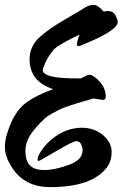

<svg xmlns="http://www.w3.org/2000/svg" viewBox="-30 -790 502 786"><path d="M284 -469H301Q328 -484 335 -484Q352 -484 377.5 -456.5Q403 -429 403 -393Q403 -381 390 -381Q386 -381 353 -387Q343 -384 315.5 -376Q288 -368 278 -365Q268 -362 245 -354Q222 -346 211.5 -340.5Q201 -335 182.5 -325Q164 -315 152 -304Q114 -267 100 -246Q74 -210 74 -171.5Q74 -133 92 -113.5Q110 -94 151.5 -94Q193 -94 250.5 -114.5Q308 -135 308 -174Q308 -187 302 -199.5Q296 -212 282.5 -212Q269 -212 200.5 -171.5Q132 -131 128 -131Q124 -131 124 -139.5Q124 -148 131 -160Q160 -209 207 -238Q254 -267 305 -267Q356 -267 391.5 -237Q427 -207 427 -168.5Q427 -130 407 -104Q346 -24 175 -24Q69 -24 18 -106Q-10 -149 -10 -189Q-10 -229 15 -286.5Q40 -344 81.5 -373Q123 -402 188 -425Q91 -456 91 -548Q91 -603 137 -642Q176 -676 239.5 -712.5Q303 -749 319 -759.5Q335 -770 353 -770Q371 -770 394 -743Q406 -745 411 -745Q434 -745 444 -725Q452 -706 452 -700Q452 -664 299 -603Q293 -601 291 -601Q285 -601 285 -609.5Q285 -618 295 -648L262 -632Q204 -602 191 -588Q167 -559 156 -534Q145 -509 145 -503Q145 -469 284 -469Z"/></svg>

Font: Ma Shan Zheng
Style: Regular
Weight: 400
Designer: ZhongQi
Foundry: ZhongQi
Version: Version 2.001